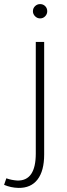

<svg xmlns="http://www.w3.org/2000/svg" viewBox="-75 -725 326 939"><path d="M-44 147Q-30 152 -17 154.5Q-4 157 10 158Q100 160 100 26V-520H141V30Q141 111 108.5 153Q76 195 15 194Q-22 193 -55 179ZM121 -705Q136 -705 146 -695Q156 -685 156 -670Q156 -656 146 -645.5Q136 -635 121 -635Q107 -635 96.5 -645.5Q86 -656 86 -670Q86 -685 96.5 -695Q107 -705 121 -705Z"/></svg>

Font: Alexandria ExtraLight
Style: Regular
Weight: 250
Designer: Mohamed Gaber
Foundry: Kief Type Foundry
Version: Version 5.100